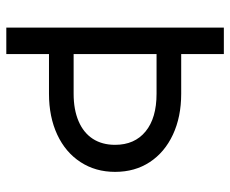

<svg xmlns="http://www.w3.org/2000/svg" viewBox="-82 -666 747 624"><g transform="rotate(90 292.0 -353.5)"><path d="M69.3 -707H155.3V0H69.3ZM153.3 -218.8H284.2Q335.9 -218.8 373.5 -234.9Q411.1 -251 430.7 -281.2Q450.2 -311.5 450.2 -353.5Q450.2 -417 406.7 -452.6Q363.3 -488.3 284.2 -488.3H153.3V-568.4H284.2Q359.4 -568.4 417 -541.5Q474.6 -514.6 506.3 -466.3Q538.1 -418 538.1 -353.5Q538.1 -290 506.3 -241.2Q474.6 -192.4 417 -165.5Q359.4 -138.7 284.2 -138.7H153.3Z"/></g></svg>

Font: Wanted Sans Variable
Style: Regular
Weight: 400
Designer: Original Design by Kil Hyung-jin and Kang Hanbin, Wanted Lab, Inc; Hangeul from Source Han Sans by Jang Soo-young and Ka
Foundry: Wanted Lab, Inc.
Version: Version 1.003;Glyphs 3.2 (3227)